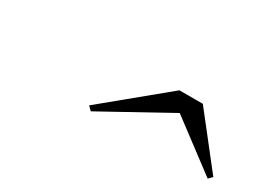

<svg xmlns="http://www.w3.org/2000/svg" viewBox="-28 -926 610 462"><g transform="rotate(30 277.5 -695.0)"><path d="M408 -723 220.5 -619.5 210 -630 380 -770H445L555 -630L545 -620Z"/></g></svg>

Font: Bodoni* 72pt Fatface
Style: Italic
Weight: 900
Italic angle: -13°
Version: Version 2.3